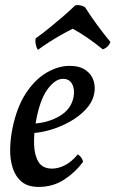

<svg xmlns="http://www.w3.org/2000/svg" viewBox="-20 -726 454 755"><path d="M132 9Q89 9 64.5 -12Q40 -33 29.5 -67Q19 -101 20 -141.5Q21 -182 29 -221Q46 -305 82 -359.5Q118 -414 163.5 -440.5Q209 -467 254 -467Q293 -467 316.5 -450.5Q340 -434 348 -408.5Q356 -383 350 -356Q343 -323 317 -295.5Q291 -268 255.5 -248Q220 -228 182 -216.5Q144 -205 112 -203L115 -240Q171 -244 215 -270Q259 -296 269 -343Q275 -374 264 -395Q253 -416 228 -416Q196 -416 165.5 -373Q135 -330 120 -241Q113 -200 114 -158.5Q115 -117 131 -90Q147 -63 185 -63Q209 -63 235 -76Q261 -89 286 -119Q294 -114 299 -107Q304 -100 307 -90Q276 -48 232 -19.5Q188 9 132 9ZM129 -530Q123 -539 120.5 -551.5Q118 -564 120 -575Q148 -595 174.5 -616.5Q201 -638 226.5 -660Q252 -682 276 -705Q287 -707 296 -705Q305 -703 314 -698Q337 -662 362 -628Q387 -594 414 -561Q411 -551 402.5 -543Q394 -535 384 -532Q356 -555 326.5 -575.5Q297 -596 266 -613Q242 -601 219 -588Q196 -575 173.5 -560.5Q151 -546 129 -530Z"/></svg>

Font: Vollkorn
Style: Italic
Weight: 400
Italic angle: -11°
Designer: Friedrich Althausen
Foundry: Friedrich Althausen
Version: Version 5.001